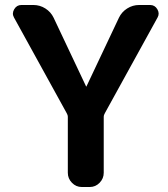

<svg xmlns="http://www.w3.org/2000/svg" viewBox="-20 -750 672 770"><path d="M247 -297 36 -680Q27 -696 37 -713Q47 -730 66 -730H114Q140 -730 162 -716Q184 -702 195 -679L325 -404Q325 -403 326 -403Q327 -403 327 -404L457 -679Q468 -702 490 -716Q512 -730 538 -730H582Q601 -730 611 -713Q621 -696 612 -680L401 -297Q396 -289 396 -281V-57Q396 -34 379.5 -17Q363 0 340 0H308Q285 0 268.5 -17Q252 -34 252 -57V-281Q252 -289 247 -297Z"/></svg>

Font: Rounded Mplus 1c Bold
Style: Bold
Weight: 700
Version: Version 1.059.20150529